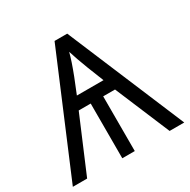

<svg xmlns="http://www.w3.org/2000/svg" viewBox="-160 -863 999 1012"><g transform="rotate(-30 339.0 -357.0)"><path d="M449 -333H377V0H301V-333H228L87 0H0L301 -714H378L678 0H589ZM259 -406H421L381 -507Q354 -577 339 -626Q327 -578 296 -498Z"/></g></svg>

Font: Stephens Clock
Style: Regular
Weight: 400
Designer: Peter Wiegel (catfonts.de) with slight modifications by DT1.org
Version: Version 0.9.1